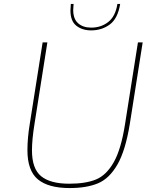

<svg xmlns="http://www.w3.org/2000/svg" viewBox="-20 -947 743 973"><path d="M119 -186Q119 -248 131 -320L196 -732H220L155 -320Q142 -240 142 -185Q142 -92 188.5 -54Q235 -16 331 -16Q414 -16 466.5 -37.5Q519 -59 556.5 -125Q594 -191 614 -320L679 -732H703L638 -320Q616 -184 575 -113Q534 -42 476.5 -18Q419 6 333 6Q225 6 172 -38Q119 -82 119 -186ZM337 -894Q337 -903 339 -927H353Q351 -905 351 -897Q351 -851 376 -829Q401 -807 442 -807Q492 -807 528.5 -835.5Q565 -864 575 -927H589Q577 -853 536.5 -823Q496 -793 442 -793Q397 -793 367 -816.5Q337 -840 337 -894Z"/></svg>

Font: Exo Thin
Style: Italic
Weight: 250
Italic angle: -9°
Designer: Natanael Gama
Foundry: Natanael Gama
Version: Version 1.500; ttfautohint (v1.6)